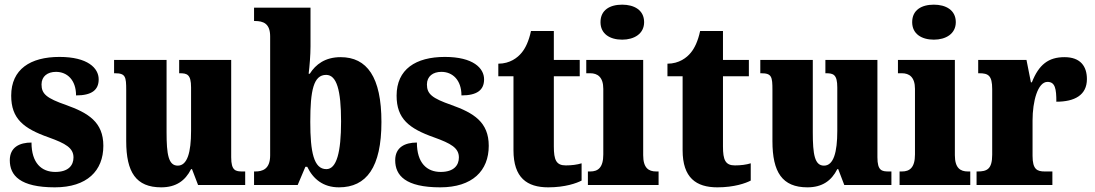

<svg xmlns="http://www.w3.org/2000/svg" viewBox="-20 -793 4693 823"><path d="M215 10C353 10 423 -61 423 -168C423 -270 358 -309 263 -343C180 -372 158 -390 158 -431C158 -466 184 -485 220 -485C268 -485 306 -450 306 -384C373 -384 403 -407 403 -453C403 -501 356 -549 235 -549C110 -549 28 -496 28 -383C28 -284 81 -242 189 -204C261 -178 295 -159 295 -118C295 -85 274 -56 217 -56C158 -56 115 -94 115 -182C64 -182 22 -162 22 -106C22 -41 66 10 215 10Z M671 10C734 10 774 -18 799 -68H803L829 0H1031V-58H1020C990 -58 971 -61 971 -119V-536H748V-479H751C782 -479 799 -474 799 -418V-232C799 -140 783 -83 742 -83C702 -83 694 -131 694 -226V-536H469V-479H473C518 -479 521 -464 521 -407V-188C521 -55 563 10 671 10Z M1433 10C1551 10 1615 -76 1615 -270C1615 -463 1553 -548 1440 -548C1374 -548 1333 -517 1308 -477H1303C1307 -508 1311 -558 1311 -595V-760H1069V-703H1072C1109 -703 1138 -692 1138 -637V-127C1138 -67 1104 -58 1074 -58H1069V0H1256L1289 -78H1297C1322 -26 1365 10 1433 10ZM1379 -68C1325 -68 1310 -141 1310 -271C1310 -406 1324 -472 1378 -472C1423 -472 1442 -407 1442 -272C1442 -141 1423 -68 1379 -68Z M1867 10C2005 10 2075 -61 2075 -168C2075 -270 2010 -309 1915 -343C1832 -372 1810 -390 1810 -431C1810 -466 1836 -485 1872 -485C1920 -485 1958 -450 1958 -384C2025 -384 2055 -407 2055 -453C2055 -501 2008 -549 1887 -549C1762 -549 1680 -496 1680 -383C1680 -284 1733 -242 1841 -204C1913 -178 1947 -159 1947 -118C1947 -85 1926 -56 1869 -56C1810 -56 1767 -94 1767 -182C1716 -182 1674 -162 1674 -106C1674 -41 1718 10 1867 10Z M2330 10C2403 10 2452 -8 2473 -19V-93C2454 -87 2430 -84 2405 -84C2364 -84 2354 -108 2354 -165V-466H2465V-536H2354V-660H2256C2247 -617 2232 -586 2216 -567C2199 -546 2166 -520 2116 -520V-466H2181V-149C2181 -31 2239 10 2330 10Z M2647 -623C2698 -623 2741 -648 2741 -698C2741 -750 2698 -773 2647 -773C2594 -773 2554 -750 2554 -698C2554 -648 2594 -623 2647 -623ZM2500 0H2803V-58H2793C2760 -58 2737 -73 2737 -128V-536H2493V-479H2510C2541 -479 2566 -463 2566 -412V-131C2566 -74 2543 -58 2510 -58H2500Z M3055 10C3128 10 3177 -8 3198 -19V-93C3179 -87 3155 -84 3130 -84C3089 -84 3079 -108 3079 -165V-466H3190V-536H3079V-660H2981C2972 -617 2957 -586 2941 -567C2924 -546 2891 -520 2841 -520V-466H2906V-149C2906 -31 2964 10 3055 10Z M3441 10C3504 10 3544 -18 3569 -68H3573L3599 0H3801V-58H3790C3760 -58 3741 -61 3741 -119V-536H3518V-479H3521C3552 -479 3569 -474 3569 -418V-232C3569 -140 3553 -83 3512 -83C3472 -83 3464 -131 3464 -226V-536H3239V-479H3243C3288 -479 3291 -464 3291 -407V-188C3291 -55 3333 10 3441 10Z M3983 -623C4034 -623 4077 -648 4077 -698C4077 -750 4034 -773 3983 -773C3930 -773 3890 -750 3890 -698C3890 -648 3930 -623 3983 -623ZM3836 0H4139V-58H4129C4096 -58 4073 -73 4073 -128V-536H3829V-479H3846C3877 -479 3902 -463 3902 -412V-131C3902 -74 3879 -58 3846 -58H3836Z M4166 0H4491V-58H4459C4426 -58 4406 -66 4406 -125V-277C4406 -358 4428 -442 4470 -442C4503 -442 4508 -412 4508 -357C4586 -357 4639 -385 4639 -454C4639 -508 4612 -548 4543 -548C4474 -548 4433 -516 4403 -440H4399L4380 -536H4173V-479H4177C4216 -479 4233 -470 4233 -411V-130C4233 -67 4210 -58 4170 -58H4166Z"/></svg>

Font: Noto Serif Ethiopic Condensed Black
Style: Regular
Weight: 900
Width: 3
Designer: Monotype Design Team
Foundry: Monotype Imaging Inc.
Version: Version 2.102